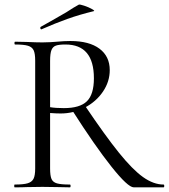

<svg xmlns="http://www.w3.org/2000/svg" viewBox="-20 -804 725 824"><path d="M289 -332 345 -350Q432 -221 490.5 -148.5Q549 -76 594 -44Q639 -12 682 -12Q685 -12 685 -6Q685 0 682 0H554Q529 0 458.5 -88.5Q388 -177 289 -332ZM451 -503Q451 -454 422 -411Q393 -368 344.5 -342.5Q296 -317 240 -317Q221 -317 195 -319V-81Q195 -50 201 -36Q207 -22 224.5 -17Q242 -12 280 -12Q283 -12 283 -6Q283 0 280 0Q249 0 231 -1L162 -2L94 -1Q76 0 43 0Q41 0 41 -6Q41 -12 43 -12Q81 -12 99 -17.5Q117 -23 124 -37Q131 -51 131 -81V-544Q131 -574 124.5 -588Q118 -602 100.5 -607.5Q83 -613 45 -613Q42 -613 42 -619Q42 -625 45 -625L94 -624Q136 -622 162 -622Q180 -622 196 -623Q212 -624 224 -625Q256 -628 282 -628Q363 -628 407 -595Q451 -562 451 -503ZM261 -613Q234 -613 220.5 -608.5Q207 -604 201 -589.5Q195 -575 195 -542V-344Q219 -340 254 -340Q323 -340 353 -369.5Q383 -399 383 -468Q383 -613 261 -613ZM158 -678Q154 -678 153 -682.5Q152 -687 155 -689Q188 -707 264 -751Q282 -763 295.5 -771Q309 -779 318 -784Q322 -786 341.5 -779.5Q361 -773 375 -765Q389 -757 382 -756Q320 -741 268.5 -722.5Q217 -704 160 -679Z"/></svg>

Font: Cormorant SC
Style: Regular
Weight: 400
Designer: Christian Thalmann (Catharsis Fonts)
Foundry: Catharsis Fonts
Version: Version 4.000